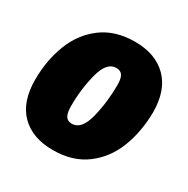

<svg xmlns="http://www.w3.org/2000/svg" viewBox="-135 -674 799 815"><g transform="rotate(30 264.5 -266.5)"><path d="M13 -202Q13 -295 43.5 -375Q74 -455 139 -504Q204 -553 301 -553Q402 -553 459 -495.5Q516 -438 516 -331Q515 -237 484.5 -157.5Q454 -78 389 -29Q324 20 227 20Q126 20 69.5 -37Q13 -94 13 -202ZM327 -357Q327 -389 317.5 -403Q308 -417 287 -417Q241 -417 221 -341.5Q201 -266 201 -182Q201 -147 210.5 -132Q220 -117 241 -117Q288 -117 307.5 -194.5Q327 -272 327 -357Z"/></g></svg>

Font: Fira Sans Condensed Black
Style: Italic
Weight: 900
Width: 3
Italic angle: -8°
Designer: Carrois Corporate & Edenspiekermann AG
Foundry: Carrois Corporate GbR & Edenspiekermann AG
Version: Version 4.203